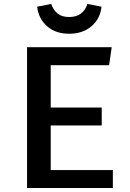

<svg xmlns="http://www.w3.org/2000/svg" viewBox="-20 -945 655 965"><path d="M234.9 -617.4V-404.6H491.3V-314.4H234.9V-90.3H547.2V0H115.9V-707.7H541.5L528.2 -617.4ZM327.7 -775.4Q259 -775.4 216.2 -813.6Q173.3 -851.8 166.7 -911.3L237.4 -925.1Q248.2 -893.8 269.7 -876.7Q291.3 -859.5 327.7 -859.5Q363.6 -859.5 386.4 -876.7Q409.2 -893.8 419.5 -925.1L490.3 -911.3Q484.1 -851.8 440.3 -813.6Q396.4 -775.4 327.7 -775.4Z"/></svg>

Font: Fira Code Medium
Style: Regular
Weight: 500
Designer: Carrois Corporate, Edenspiekermann AG, Nikita Prokopov
Foundry: Carrois Corporate, Edenspiekermann AG, Nikita Prokopov
Version: Version 6.002